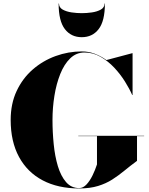

<svg xmlns="http://www.w3.org/2000/svg" viewBox="-20 -1049 840 1079"><path d="M311.5 -1029Q311.5 -1007 332.2 -995.2Q353 -983.5 382.8 -979.2Q412.5 -975 439.5 -975Q466.5 -975 496.2 -979.2Q526 -983.5 546.8 -995.2Q567.5 -1007 567.5 -1029H569.5Q569.5 -931 534.5 -885.5Q499.5 -840 439.5 -840Q379.5 -840 344.5 -885.5Q309.5 -931 309.5 -1029ZM420 -286H790V-284H750V-145Q712.5 -117.5 679.5 -90.2Q646.5 -63 611 -40.2Q575.5 -17.5 530.8 -3.8Q486 10 425 10Q306 10 219.8 -35.5Q133.5 -81 86.8 -167.2Q40 -253.5 40 -375Q40 -466 73.5 -537.5Q107 -609 164 -658.5Q221 -708 292.5 -734Q364 -760 440 -760Q477.5 -760 512.2 -747Q547 -734 578 -711.5L723 -750H725V-515H723Q708 -549.5 682.2 -590.8Q656.5 -632 621.8 -669Q587 -706 544.8 -730Q502.5 -754 455 -754Q408.5 -754 374.5 -721Q340.5 -688 318.5 -632.8Q296.5 -577.5 285.8 -510.5Q275 -443.5 275 -375Q275 -307 281.8 -239Q288.5 -171 305.2 -115.2Q322 -59.5 351.2 -25.8Q380.5 8 425 8Q447 8 466 -12.2Q485 -32.5 500 -63.2Q515 -94 525 -125V-284H420Z"/></svg>

Font: Bodoni* 96pt Fatface
Style: Regular
Weight: 900
Version: Version 2.3